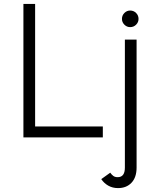

<svg xmlns="http://www.w3.org/2000/svg" viewBox="-20 -704 800 984"><path d="M100 -684H160V-56H507V0H100ZM499 214 545 181Q552 191 560.5 197.5Q569 204 583 204Q620 204 620 155V-501H680V155Q680 205 654 232.5Q628 260 585 260Q557 260 535 247.5Q513 235 499 214ZM605 -607Q605 -625 617.5 -637.5Q630 -650 647 -650Q665 -650 677.5 -637.5Q690 -625 690 -607Q690 -590 677.5 -577.5Q665 -565 647 -565Q630 -565 617.5 -577.5Q605 -590 605 -607Z"/></svg>

Font: Bellota
Style: Regular
Weight: 400
Designer: Kemie Guaida
Foundry: Kemie Guaida
Version: Version 4.001